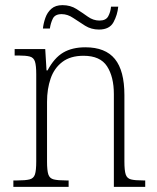

<svg xmlns="http://www.w3.org/2000/svg" viewBox="-20 -727 611 747"><path d="M32 0V-25H48Q79 -25 95 -29Q111 -33 116 -48.5Q121 -64 121 -99V-438Q121 -472 116 -487.5Q111 -503 96 -507Q81 -511 53 -511H37V-536H156L161 -453H165Q191 -502 226 -522.5Q261 -543 312 -543Q390 -543 427 -497.5Q464 -452 464 -357V-99Q464 -64 469 -48.5Q474 -33 489.5 -29Q505 -25 536 -25H545V0H423V-361Q423 -428 396.5 -469Q370 -510 305 -510Q254 -510 222.5 -486Q191 -462 177 -421.5Q163 -381 163 -331V-98Q163 -64 168 -48.5Q173 -33 189 -29Q205 -25 236 -25H247V0ZM365 -612Q335 -612 311 -627Q287 -642 265 -657Q243 -672 220 -672Q194 -672 185.5 -654.5Q177 -637 174 -616H147Q149 -636 156.5 -657.5Q164 -679 180 -693Q196 -707 223 -707Q254 -707 277.5 -692Q301 -677 322 -662Q343 -647 367 -647Q392 -647 401 -663.5Q410 -680 412 -701H440Q437 -669 421.5 -640.5Q406 -612 365 -612Z"/></svg>

Font: Noto Serif Armenian SemiCondensed ExtraLight
Style: Regular
Weight: 200
Width: 4
Designer: Monotype Design Team
Foundry: Monotype Imaging Inc.
Version: Version 2.008; ttfautohint (v1.8.4.7-5d5b)